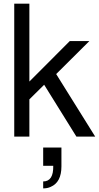

<svg xmlns="http://www.w3.org/2000/svg" viewBox="-20 -749 542 1053"><path d="M141.1 -729V-301.8L362.8 -523.9H470.2L288.1 -342.8L502 0H398.9L222.2 -284.2L141.1 -204.1V0H58.1V-729ZM216.8 60.1H316.9V163.1Q316.9 251 257.8 275.9Q240.2 284.2 216.8 284.2V246.1Q273.9 246.1 272 160.2H216.8Z"/></svg>

Font: SolaimanLipiNormal
Style: Normal
Weight: 400
Designer: Solaiman Karim
Version: Version 1.6.1 ; ttfautohint (v1.5.65-e2d9)